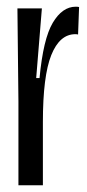

<svg xmlns="http://www.w3.org/2000/svg" viewBox="-20 -553 260 573"><path d="M35 0V-250L32 -528H105L88 -320H98Q109 -437 137.5 -485Q166 -533 206 -533Q213 -533 216 -532L213 -450Q210 -451 205 -451Q158 -451 133 -388.5Q108 -326 108 -189V0Z"/></svg>

Font: Bricolage Grotesque 96pt Condensed Light
Style: Regular
Weight: 300
Width: 3
Designer: Mathieu Triay
Foundry: Atelier Triay
Version: Version 1.001; ttfautohint (v1.8.4.7-5d5b);gftools[0.9.33.de